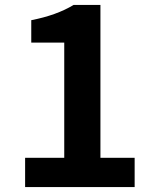

<svg xmlns="http://www.w3.org/2000/svg" viewBox="-20 -760 629 780"><path d="M82 -119H241V-587H107V-678Q210 -698 279 -740H388V-119H527V0H82Z"/></svg>

Font: `nÑOS-|
Style: Bold
Weight: 700
Designer: Ryoko NISHIZUKA ¬âXZm¬º[P (kana & ideographs); Paul D. Hunt (Latin, Greek & Cyrillic); Wenlong ZHANG _ e¬á¬ü¬ô (bopomof
Foundry: Adobe Systems Incorporated
Version: Version 1.00 June 24, 2014, initial release